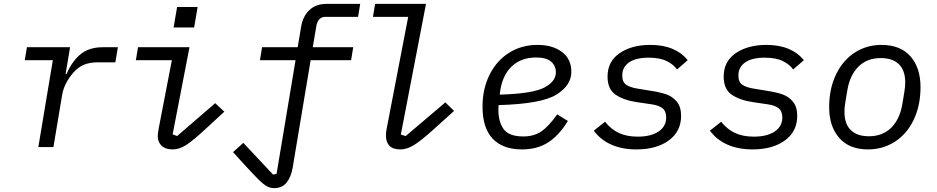

<svg xmlns="http://www.w3.org/2000/svg" viewBox="-20 -760 4840 992"><path d="M178 0 253 -449H108L119 -516H342L319 -378H324Q353 -445 397 -480.5Q441 -516 511 -516H589L576 -438H488Q443 -438 413.5 -425.5Q384 -413 360 -386Q311 -330 301 -269L256 0Z M795 -57Q795 -67 800 -97L868 -449H682L693 -516H959L872 -66L895 -57L1092 -227L1139 -183L1048 -99Q977 -33 941.5 -10.5Q906 12 872 12Q835 12 815 -7Q795 -26 795 -57ZM1001 -724 983 -618H877L895 -724Z M1245 93 1184 26 1237 -22 1391 142 1409 138 1507 -449H1323L1334 -516H1518L1536 -623Q1545 -676 1578.5 -708Q1612 -740 1668 -740H1841L1830 -673H1661Q1622 -673 1614 -623L1596 -516H1805L1794 -449H1585L1492 107Q1484 154 1461 183Q1438 212 1396 212Q1375 212 1356.5 201Q1338 190 1315.5 167.5Q1293 145 1245 93Z M1974 -59Q1974 -78 1977 -91L2089 -673H1907L1918 -740H2181L2051 -65L2076 -57L2281 -231L2326 -187L2222 -93Q2152 -30 2116.5 -9Q2081 12 2049 12Q2010 12 1992 -7Q1974 -26 1974 -59Z M2473 -209Q2473 -301 2509.5 -374Q2546 -447 2610.5 -487.5Q2675 -528 2757 -528Q2835 -528 2883.5 -491.5Q2932 -455 2932 -389Q2932 -319 2854.5 -271Q2777 -223 2556 -217Q2555 -207 2555 -194Q2555 -130 2582.5 -92.5Q2610 -55 2684 -55Q2738 -55 2776 -80.5Q2814 -106 2859 -169L2914 -135Q2869 -61 2812.5 -24.5Q2756 12 2677 12Q2578 12 2525.5 -43.5Q2473 -99 2473 -209ZM2563 -281 2562 -271Q2732 -276 2792 -307.5Q2852 -339 2852 -386Q2852 -420 2827.5 -441.5Q2803 -463 2750 -463Q2672 -463 2623 -416Q2574 -369 2563 -281Z M3048 -85 3106 -131Q3137 -92 3177.5 -73Q3218 -54 3275 -54Q3343 -54 3382.5 -80.5Q3422 -107 3422 -153Q3422 -186 3402.5 -201Q3383 -216 3347 -221L3272 -232Q3203 -242 3161 -270.5Q3119 -299 3119 -364Q3119 -443 3181.5 -485.5Q3244 -528 3340 -528Q3406 -528 3454.5 -507.5Q3503 -487 3533 -449L3478 -401Q3461 -426 3425.5 -444Q3390 -462 3331 -462Q3265 -462 3230 -437.5Q3195 -413 3195 -370Q3195 -336 3215.5 -322Q3236 -308 3275 -302L3348 -290Q3393 -283 3424 -272Q3455 -261 3477 -234.5Q3499 -208 3499 -161Q3499 -81 3435.5 -34.5Q3372 12 3268 12Q3194 12 3138 -13Q3082 -38 3048 -85Z M3648 -85 3706 -131Q3737 -92 3777.5 -73Q3818 -54 3875 -54Q3943 -54 3982.5 -80.5Q4022 -107 4022 -153Q4022 -186 4002.5 -201Q3983 -216 3947 -221L3872 -232Q3803 -242 3761 -270.5Q3719 -299 3719 -364Q3719 -443 3781.5 -485.5Q3844 -528 3940 -528Q4006 -528 4054.5 -507.5Q4103 -487 4133 -449L4078 -401Q4061 -426 4025.5 -444Q3990 -462 3931 -462Q3865 -462 3830 -437.5Q3795 -413 3795 -370Q3795 -336 3815.5 -322Q3836 -308 3875 -302L3948 -290Q3993 -283 4024 -272Q4055 -261 4077 -234.5Q4099 -208 4099 -161Q4099 -81 4035.5 -34.5Q3972 12 3868 12Q3794 12 3738 -13Q3682 -38 3648 -85Z M4264 -206Q4264 -302 4299.5 -375.5Q4335 -449 4396.5 -488.5Q4458 -528 4534 -528Q4632 -528 4684 -469Q4736 -410 4736 -310Q4736 -214 4700.5 -140.5Q4665 -67 4603 -27.5Q4541 12 4465 12Q4368 12 4316 -47.5Q4264 -107 4264 -206ZM4642 -222 4652 -282Q4657 -312 4657 -333Q4657 -397 4624 -428.5Q4591 -460 4531 -460Q4460 -460 4415.5 -416Q4371 -372 4358 -294L4348 -234Q4343 -204 4343 -183Q4343 -119 4376 -87.5Q4409 -56 4469 -56Q4540 -56 4584.5 -100Q4629 -144 4642 -222Z"/></svg>

Font: iA Writer Duo S
Style: Italic
Weight: 400
Italic angle: -9.5°
Designer: Mike Abbink, Paul van der Laan, Pieter van Rosmalen, Oliver Reichenstein
Foundry: Bold Monday and Information Architects Inc.
Version: Version 2.000